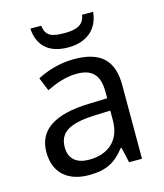

<svg xmlns="http://www.w3.org/2000/svg" viewBox="-112 -824 785 919"><g transform="rotate(-15 280.5 -365.0)"><path d="M436 -740H381C374 -688 332 -677 280 -677C219 -677 185 -685 179 -740H125C130 -658 179 -606 278 -606C374 -606 429 -660 436 -740ZM288 -545C218 -545 152 -524 105 -499L132 -433C176 -454 227 -474 283 -474C353 -474 394 -444 394 -355V-323L303 -320C128 -315 46 -256 46 -149C46 -40 118 10 215 10C305 10 348 -17 395 -76H399L416 0H480V-365C480 -490 418 -545 288 -545ZM314 -259 393 -262V-214C393 -110 325 -61 235 -61C177 -61 137 -88 137 -148C137 -216 180 -254 314 -259Z"/></g></svg>

Font: Noto Sans Elbasan
Style: Regular
Weight: 400
Designer: Monotype Design Team
Foundry: Monotype Imaging Inc.
Version: Version 2.004